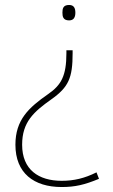

<svg xmlns="http://www.w3.org/2000/svg" viewBox="-20 -560 453 772"><path d="M283 -509C283 -526 278 -540 258 -540C234 -540 231 -526 231 -509C231 -493 234 -478 258 -478C278 -478 283 -493 283 -509ZM272 -346V-358H247V-346C247 -255 226 -218 174 -182C95 -127 42 -78 42 22C42 136 116 192 228 192C282 192 320 183 378 159L368 133C320 157 277 167 228 167C135 167 69 122 69 22C69 -69 115 -110 187 -161C256 -210 272 -247 272 -346Z"/></svg>

Font: Noto Sans Ethiopic Thin
Style: Regular
Weight: 100
Designer: Monotype Design Team
Foundry: Monotype Imaging Inc.
Version: Version 2.102